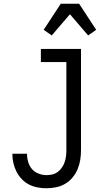

<svg xmlns="http://www.w3.org/2000/svg" viewBox="-20 -996 540 1024"><path d="M228 8Q204 8 180 3.5Q156 -1 134.5 -12Q113 -23 96 -41Q79 -59 68 -80.5Q57 -102 51.5 -126Q46 -150 46 -174V-176H124V-175Q124 -153 130.5 -131.5Q137 -110 151 -94Q165 -78 186 -70Q207 -62 228 -62Q245 -62 260.5 -66Q276 -70 289 -80Q302 -90 311 -103.5Q320 -117 325 -132Q330 -147 332 -163Q334 -179 334 -195V-665H198V-735H412V-195Q412 -169 408 -143.5Q404 -118 394 -94Q384 -70 367 -49.5Q350 -29 328 -16Q306 -3 280 2.5Q254 8 228 8ZM256 -807 213 -837 304 -976H402L493 -837L450 -807L353 -920Z"/></svg>

Font: Iosevka SS18
Style: Regular
Weight: 400
Monospace: yes
Designer: Belleve Invis
Foundry: Belleve Invis
Version: Version 25.1.1; ttfautohint (v1.8.4)